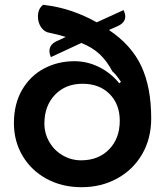

<svg xmlns="http://www.w3.org/2000/svg" viewBox="-20 -771 688 800"><path d="M38 -258Q38 -338 72 -396.5Q106 -455 163.5 -485.5Q221 -516 290 -516Q343 -516 392 -492Q441 -468 477 -424L484 -430Q481 -434 470.5 -449Q460 -464 448 -474Q426 -516 396 -544.5Q366 -573 319 -592L192 -533Q186 -547 186 -558Q186 -585 215 -599L254 -617Q223 -627 188 -634Q165 -637 151.5 -657Q138 -677 138 -702Q138 -735 160 -751Q226 -743 279.5 -724.5Q333 -706 383 -678L495 -729Q502 -713 502 -703Q502 -677 472 -663L434 -646Q528 -583 569 -495Q610 -407 610 -278Q610 -194 572.5 -129Q535 -64 468.5 -27.5Q402 9 320 9Q239 9 175 -25.5Q111 -60 74.5 -121Q38 -182 38 -258ZM479 -268Q479 -337 436.5 -379.5Q394 -422 324 -422Q253 -422 209 -376Q165 -330 165 -256Q165 -215 185.5 -179.5Q206 -144 241.5 -123.5Q277 -103 318 -103Q390 -103 434.5 -148.5Q479 -194 479 -268Z"/></svg>

Font: K2D
Style: Bold
Weight: 700
Designer: Katatrad Aksorn Co.,Ltd.
Foundry: Cadson Demak Co.,Ltd.
Version: Version 1.000; ttfautohint (v1.6)